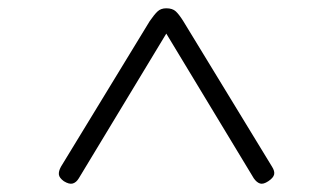

<svg xmlns="http://www.w3.org/2000/svg" viewBox="-20 -1168 803 463"><path d="M127 -766 341 -1117Q352 -1133 360 -1140.5Q368 -1148 381 -1148Q396 -1148 404 -1140.5Q412 -1133 422 -1117L636 -766Q643 -755 641 -747Q639 -739 627 -731Q615 -723 607 -725.5Q599 -728 592 -738L381 -1087L170 -738Q164 -728 155.5 -725.5Q147 -723 134 -731Q123 -739 122 -747Q121 -755 127 -766Z"/></svg>

Font: Playwrite CL ExtraLight
Style: Regular
Weight: 200
Designer: Veronika Burian, José Scaglione
Foundry: TypeTogether
Version: Version 1.002